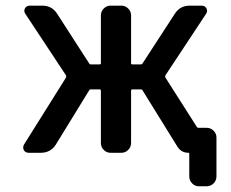

<svg xmlns="http://www.w3.org/2000/svg" viewBox="-20 -565 820 683"><path d="M338.9 -509.8Q338.9 -524.4 349.1 -534.7Q359.4 -544.9 373 -544.9H412.1Q425.8 -544.9 436 -534.7Q446.3 -524.4 446.3 -509.8V-339.8Q446.3 -335.9 451.2 -335.9H480.5Q485.4 -335.9 487.3 -339.8L601.6 -515.6Q620.1 -544.9 654.3 -544.9H697.3Q709 -544.9 714.4 -535.2Q719.7 -525.4 712.9 -515.6L568.4 -296.9Q566.4 -293 568.4 -289.1L679.7 -114.3Q681.6 -110.4 685.5 -110.4H714.8Q729.5 -110.4 739.7 -100.1Q750 -89.8 750 -76.2V62.5Q750 77.1 739.7 87.4Q729.5 97.7 714.8 97.7H687.5Q673.8 97.7 663.6 87.4Q653.3 77.1 653.3 62.5V-18.6Q653.3 -21.5 650.4 -21.5Q625 -21.5 611.3 -43L487.3 -243.2Q485.4 -247.1 480.5 -247.1H451.2Q446.3 -247.1 446.3 -242.2V-56.6Q446.3 -42 436 -31.7Q425.8 -21.5 412.1 -21.5H373Q359.4 -21.5 349.1 -31.7Q338.9 -42 338.9 -56.6V-242.2Q338.9 -247.1 334 -247.1H302.7Q298.8 -247.1 296.9 -243.2L178.7 -50.8Q160.2 -21.5 125 -21.5H82Q70.3 -21.5 64.5 -31.2Q62.5 -36.1 62.5 -41Q62.5 -45.9 65.4 -50.8L214.8 -289.1Q216.8 -293 214.8 -296.9L70.3 -515.6Q63.5 -525.4 68.8 -535.2Q74.2 -544.9 85.9 -544.9H130.9Q165 -544.9 183.6 -515.6L296.9 -339.8Q298.8 -335.9 302.7 -335.9H334Q338.9 -335.9 338.9 -339.8Z"/></svg>

Font: Gen Jyuu GothicL Medium
Style: Regular
Weight: 500
Designer: [Source Han Sans]
Ryoko NISHIZUKA  (kana & ideographs); Paul D. Hunt (Latin, Greek & Cyrillic); Wenlong ZHANG  (bopomofo
Version: Version 1.002.20150607